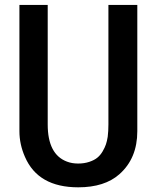

<svg xmlns="http://www.w3.org/2000/svg" viewBox="-20 -760 643 792"><path d="M60.1 -218.8V-739.7H176.8V-246.6Q176.8 -123 256.3 -93.3Q276.9 -85.4 302.2 -85.4Q327.6 -85.4 348.1 -92.3Q368.7 -99.1 381.3 -109.4Q394 -119.6 403.3 -135.5Q412.6 -151.4 417 -164.6Q421.4 -177.7 424.3 -195.8Q427.2 -219.2 427.2 -246.6V-739.7H546.4V-218.8Q546.4 -106.9 472.7 -41.5Q411.6 12.7 302.7 12.7Q137.2 12.7 83 -112.8Q60.1 -164.6 60.1 -218.8Z"/></svg>

Font: News Cycle
Style: Bold
Weight: 700
Version: Version 0.5.1